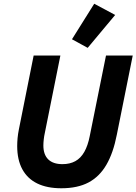

<svg xmlns="http://www.w3.org/2000/svg" viewBox="-20 -995 730 1027"><path d="M160 -698H303L219 -280Q216 -267 214 -249Q212 -231 212 -217Q212 -168 238 -142.5Q264 -117 314 -117Q354 -117 383 -133Q412 -149 431 -182.5Q450 -216 460 -267L547 -698H690L605 -275Q586 -177 549 -113.5Q512 -50 453.5 -19Q395 12 308 12Q232 12 179.5 -13.5Q127 -39 99.5 -89.5Q72 -140 72 -214Q72 -234 74 -256Q76 -278 81 -303ZM596 -915 449 -739 365 -785 484 -975Z"/></svg>

Font: IBM Plex Sans
Style: Italic
Weight: 400
Italic angle: -11.31°
Designer: Mike Abbink, Paul van der Laan, Pieter van Rosmalen
Foundry: Bold Monday
Version: Version 3.201